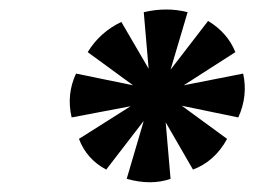

<svg xmlns="http://www.w3.org/2000/svg" viewBox="-20 -984 522 394"><path d="M357 -809 479 -833Q489 -787 469 -743L353 -767L446 -699Q421 -653 376 -636L320 -733L330 -617Q290 -603 240 -617L275 -736L198 -636Q158 -657 142 -699L248 -766L127 -743Q116 -790 136 -833L253 -809L160 -877Q185 -918 229 -939L285 -843L275 -959Q322 -970 365 -959L330 -841L407 -941Q447 -917 463 -877Z"/></svg>

Font: Tillana ExtraBold
Style: Regular
Weight: 800
Designer: Lipi Raval (Devanagari, Latin), Jonny Pinhorn (Latin)
Foundry: Indian Type Foundry
Version: Version 2.003;PS 1.0;hotconv 1.0.79;makeotf.lib2.5.61930; tt